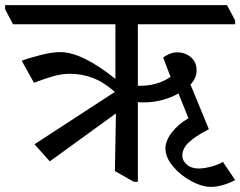

<svg xmlns="http://www.w3.org/2000/svg" viewBox="-51 -670 941 752"><path d="M870 -590V-575H489V-334Q564 -332 617 -369L588 -444Q595 -451 611 -458Q627 -465 642 -465Q675 -465 697 -445.5Q719 -426 719 -395Q719 -363 695 -339L767 -164Q713 -136 688 -112Q663 -88 663 -60Q663 -41 680.5 -25.5Q698 -10 727 -10Q747 -10 774.5 -17Q802 -24 822 -36L870 35Q849 47 823 54.5Q797 62 776 62Q740 62 697.5 39Q655 16 626 -19Q597 -54 597 -88Q597 -118 621 -150Q645 -182 687 -207L648 -304Q618 -287 583 -278Q548 -269 514 -269Q497 -269 489 -270V42H473L399 0L403 -222L402 -225L144 -38L84 -105L399 -310Q353 -350 310.5 -365.5Q268 -381 224 -381Q191 -381 158 -371.5Q125 -362 82 -346L34 -432Q59 -442 106.5 -454Q154 -466 185 -466Q270 -466 401 -361V-575H0L-31 -634V-650H838Z"/></svg>

Font: Martel DemiBold
Style: Regular
Weight: 600
Designer: Dan Reynolds
Foundry: Dan Reynolds
Version: Version 1.001; ttfautohint (v1.1) -l 5 -r 5 -G 72 -x 0 -D la